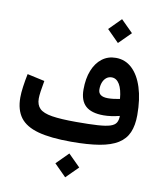

<svg xmlns="http://www.w3.org/2000/svg" viewBox="-117 -997 1130 1341"><g transform="rotate(10 448.0 -326.5)"><path d="M554.1 -820.4 638.2 -735.9 723.1 -820.4 638.2 -904.9ZM740.1 -236.7Q740.1 -206.8 728.7 -188Q717.4 -169.3 686.6 -159.5Q655.9 -149.7 598 -146Q540.1 -142.3 447 -142.3Q337.3 -142.3 274.9 -152.3Q212.4 -162.4 186.8 -187.7Q161.2 -213.1 161.2 -258.6Q161.2 -277.4 165.7 -310.2Q170.2 -342.9 178.3 -385.5L55.1 -412.5Q45.2 -364.4 39.1 -320.2Q33 -276.1 33 -243.6Q33 -155.1 73.1 -101.6Q113.2 -48.2 201.7 -24.1Q290.3 0 435.8 0Q554.3 0 635.6 -13.7Q717 -27.5 766.1 -58.2Q815.3 -89 837.2 -139.5Q859.1 -190.1 859.1 -263.5Q859.1 -375.8 832.8 -458.5Q806.4 -541.2 758.1 -586.3Q709.7 -631.4 643.5 -631.4Q587.3 -631.4 545.6 -599.6Q504 -567.9 481 -510.4Q458 -452.9 458 -374.5Q458 -296 499.2 -258.5Q540.5 -221 626.3 -221Q652.2 -221 680.9 -225Q709.6 -229.1 740.1 -236.7ZM720.4 -353.5Q697.4 -349.1 676.1 -346.5Q654.8 -343.9 636.1 -343.9Q567.2 -343.9 567.2 -395Q567.2 -423.4 576 -445.3Q584.8 -467.2 600.9 -479.7Q616.9 -492.1 638 -492.1Q672.1 -492.1 693.5 -456.5Q714.9 -420.8 720.4 -353.5ZM354.2 167.3 438.4 251.8 523.2 167.3 438.4 82.8Z"/></g></svg>

Font: Estedad VF
Style: Regular
Weight: 100
Designer: Amin Abedi
Version: Version 7.3